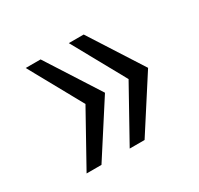

<svg xmlns="http://www.w3.org/2000/svg" viewBox="-98 -628 671 648"><g transform="rotate(-30 237.0 -304.5)"><path d="M127 -99 259 -304 127 -510H69L183 -304L69 -99ZM237 -99H295L427 -304L295 -510H237L351 -304Z"/></g></svg>

Font: Saira UNSAM SC
Style: Regular
Weight: 400
Designer: Hector Gatti with collaboration of the Omnibus-Type team
Foundry: Omnibus-Type
Version: Version 1.072;PS 001.072;hotconv 1.0.88;makeotf.lib2.5.64775